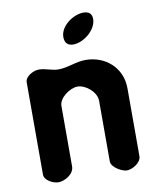

<svg xmlns="http://www.w3.org/2000/svg" viewBox="-83 -807 727 874"><g transform="rotate(-10 280.0 -370.0)"><path d="M117 -521C93 -521 53 -501 53 -473V-47C53 -19 93 0 117 0C146 0 190 -25 190 -60V-340C190 -377 242 -414 277 -414C315 -414 363 -374 363 -333V-53C363 -25 411 1 433 1C458 1 500 -23 500 -53V-367C500 -463 425 -527 334 -527C288 -527 251 -506 206 -506C175 -506 148 -521 117 -521ZM253 -647C253 -621 266 -606 292 -606C341 -606 401 -655 401 -705C401 -730 386 -741 362 -741C315 -741 253 -698 253 -647Z"/></g></svg>

Font: Asimov Print
Style: Regular
Weight: 500
Designer: Google
Version: Version 2.000980: 2014